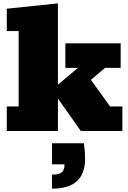

<svg xmlns="http://www.w3.org/2000/svg" viewBox="-20 -782 763 1146"><path d="M20.5 0V-146.5H91.3V-596.7H20.5V-730L325.7 -761.7V-276.4L445.3 -377H370.1V-523.4H700.2V-377H607.4L522.5 -305.7L637.2 -146.5H710.4V0H462.4L325.7 -193.8V0ZM290 344.2V260.3Q334 260.3 349.6 245.8Q365.2 231.4 365.2 198.7H290.5V73.2H481Q484.9 104.5 486.3 124.8Q487.8 145 487.8 165.5Q487.8 253.9 439.2 299.1Q390.6 344.2 290 344.2Z"/></svg>

Font: Bevan
Style: Regular
Weight: 400
Designer: Vernon Adams
Foundry: Vernon Adams
Version: Version 2.100; ttfautohint (v1.8.3)